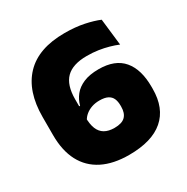

<svg xmlns="http://www.w3.org/2000/svg" viewBox="-154 -784 902 928"><g transform="rotate(-30 297.0 -320.0)"><path d="M305.5 13.5Q218 13.5 157.2 -17.2Q96.5 -48 65.2 -107.5Q34 -167 34 -253V-354.5Q34 -498 108 -575.5Q182 -653 328 -653Q388 -653 435.8 -643Q483.5 -633 516.5 -619L533.5 -470.5Q511 -480 485 -487.2Q459 -494.5 429.5 -499Q400 -503.5 366 -503.5Q287.5 -503.5 250.2 -466.5Q213 -429.5 213 -350V-250.5Q213 -211 223.2 -185.5Q233.5 -160 255 -147.5Q276.5 -135 309.5 -135Q351 -135 369.5 -153.5Q388 -172 388 -208V-214Q388 -237 381 -253Q374 -269 357.2 -277.8Q340.5 -286.5 311 -286.5Q288 -286.5 268.2 -279.8Q248.5 -273 233.8 -261Q219 -249 210.5 -232.5L189.5 -311H218Q226 -341.5 245.5 -366Q265 -390.5 299 -405Q333 -419.5 383.5 -419.5Q474.5 -419.5 518.8 -367.2Q563 -315 563 -218V-206.5Q563 -99 498 -42.8Q433 13.5 305.5 13.5Z"/></g></svg>

Font: Anek Telugu Medium ExtraBold
Style: Regular
Weight: 800
Version: Version 1.003